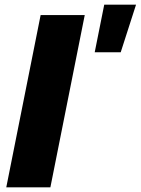

<svg xmlns="http://www.w3.org/2000/svg" viewBox="-20 -807 606 827"><path d="M7 0 155 -742H345L197 0ZM388 -582 429 -787H566L500 -582Z"/></svg>

Font: Montserrat Thin ExtraBold
Style: Italic
Weight: 800
Italic angle: -11.3°
Version: Version 9.000